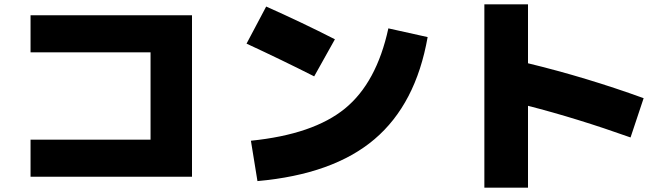

<svg xmlns="http://www.w3.org/2000/svg" viewBox="-20 -800 3040 880"><path d="M860 -730V10H120V-160H670V-560H120V-730Z M1515 -620 1420 -450Q1274 -524 1110 -600L1200 -770Q1362 -698 1515 -620ZM1760 -670 1940 -630Q1886 -323 1696.5 -162Q1507 -1 1160 30L1130 -155Q1416 -184 1561 -302.5Q1706 -421 1760 -670Z M2930 -350 2870 -170Q2623 -258 2400 -315V60H2200V-780H2400V-510Q2668 -445 2930 -350Z"/></svg>

Font: Mplus 1p Black
Style: Regular
Weight: 900
Version: Version 1.061